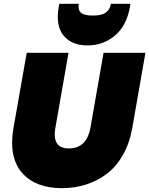

<svg xmlns="http://www.w3.org/2000/svg" viewBox="-20 -987 788 1014"><path d="M50.8 -309.1 121.1 -708H341.8L272 -309.1Q263.2 -260.3 279.8 -231.7Q296.4 -203.1 344.2 -203.1Q392.1 -203.1 420.2 -231.7Q448.2 -260.3 457 -309.1L526.9 -708H748L678.2 -309.1Q664.1 -230.5 629.6 -169.4Q595.2 -108.4 545.7 -70.3Q496.1 -32.2 435.3 -12.7Q374.5 6.8 305.2 6.8Q238.3 6.8 185.5 -13.2Q132.8 -33.2 97.7 -72.8Q62.5 -112.3 50 -171.4Q37.6 -230.5 50.8 -309.1ZM666 -950.2Q648.9 -851.1 586.9 -799.1Q524.9 -747.1 441.9 -747.1Q358.9 -747.1 315.9 -798.8Q272.9 -850.6 290 -950.2L293 -966.8H396Q390.6 -936 407 -920.4Q423.3 -904.8 470.2 -904.8Q516.6 -904.8 538.6 -920.4Q560.5 -936 565.9 -966.8H668.9Z"/></svg>

Font: SVN-Poppins Black
Style: Italic
Weight: 900
Italic angle: -10°
Designer: Ninad Kale (Devanagari), Jonny Pinhorn (Latin)
Foundry: Indian Type Foundry
Version: Version 3.002 2017